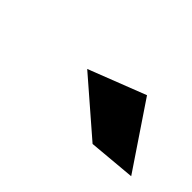

<svg xmlns="http://www.w3.org/2000/svg" viewBox="-33 -898 429 429"><g transform="rotate(45 182.0 -683.5)"><path d="M261 -765 364 -612 252 -602 125 -712Z"/></g></svg>

Font: Gontserrat SemiBold
Style: Italic
Weight: 600
Italic angle: -11.3°
Designer: Julieta Ulanovsky
Foundry: Julieta Ulanovsky
Version: Version 6.001